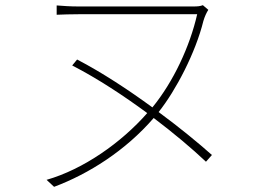

<svg xmlns="http://www.w3.org/2000/svg" viewBox="-20 -696 1040 742"><path d="M278 -466 259 -443C358 -392 458 -326 549 -259C449 -145 303 -42 160 -1L189 26C323 -24 465 -114 574 -240C652 -181 722 -122 776 -71L799 -97C745 -145 673 -204 593 -263C660 -347 736 -493 766 -615C771 -632 778 -647 785 -658L764 -676C754 -672 744 -671 728 -671C687 -671 326 -671 283 -671C251 -671 225 -673 199 -675V-639C225 -640 251 -641 283 -641C326 -641 683 -641 742 -641C714 -517 650 -380 569 -281C476 -349 374 -416 278 -466Z"/></svg>

Font: Noto Sans JP Thin
Style: Regular
Weight: 100
Designer: Ryoko NISHIZUKA 西塚涼子 (kana, bopomofo & ideographs); Paul D. Hunt (Latin, Greek & Cyrillic); Sandoll Communications 산돌커뮤니
Foundry: Adobe
Version: Version 2.004;hotconv 1.0.118;makeotfexe 2.5.65603